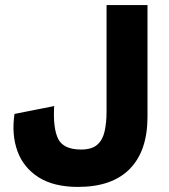

<svg xmlns="http://www.w3.org/2000/svg" viewBox="-20 -724 665 755"><path d="M560 -704V-265Q560 -131 490.5 -60Q421 11 287 11Q191 11 131.5 -27Q72 -65 48.5 -130Q25 -195 37 -276L193 -307Q188 -219 209 -177.5Q230 -136 299 -136Q341 -136 362.5 -155Q384 -174 391.5 -208Q399 -242 399 -285V-704Z"/></svg>

Font: Prodigy Sans
Style: Bold
Weight: 700
Designer: Wei Huang
Foundry: Wei Huang
Version: Version 1.003; ttfautohint (v1.8.3)